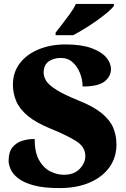

<svg xmlns="http://www.w3.org/2000/svg" viewBox="-20 -951 645 981"><path d="M284 10Q203 10 152 -4Q101 -18 73 -40Q45 -62 34.5 -86Q24 -110 24 -129Q24 -174 43.5 -198Q63 -222 93 -231.5Q123 -241 157 -241Q157 -173 179.5 -133Q202 -93 236.5 -75.5Q271 -58 306 -58Q359 -58 387.5 -88.5Q416 -119 416 -153Q416 -201 368.5 -230.5Q321 -260 240 -293Q164 -324 122 -359Q80 -394 63 -434Q46 -474 46 -518Q46 -582 81.5 -628Q117 -674 178 -699Q239 -724 315 -724Q396 -724 447.5 -705Q499 -686 523 -657.5Q547 -629 547 -598Q547 -561 514.5 -535Q482 -509 402 -509Q402 -543 389 -576.5Q376 -610 351.5 -632.5Q327 -655 291 -655Q254 -655 228.5 -637Q203 -619 203 -579Q203 -559 216 -538Q229 -517 267.5 -492.5Q306 -468 380 -438Q456 -408 498.5 -373.5Q541 -339 558 -299.5Q575 -260 575 -212Q575 -147 539.5 -97Q504 -47 438.5 -18.5Q373 10 284 10ZM264 -784Q279 -803 299 -829Q319 -855 338.5 -882Q358 -909 368 -931H562V-921Q553 -908 529.5 -888Q506 -868 475 -846Q444 -824 412 -804.5Q380 -785 354 -771H264Z"/></svg>

Font: Noto Serif Sinhala Black
Style: Regular
Weight: 900
Designer: Jelle Bosma - Monotype Design Team
Foundry: Monotype Imaging Inc.
Version: Version 2.007; ttfautohint (v1.8.4.7-5d5b)